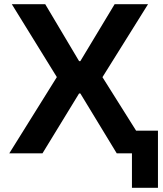

<svg xmlns="http://www.w3.org/2000/svg" viewBox="-20 -725 771 908"><path d="M604 163V0H552V-107H727V163ZM24 0 266 -388 267 -331 36 -705H194L354 -436H360L522 -705H680L447 -332V-388L691 0H532L360 -283H354L181 0Z"/></svg>

Font: Nunito Sans 6pt
Style: Bold
Weight: 700
Version: Version 3.101;gftools[0.9.27]